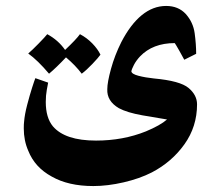

<svg xmlns="http://www.w3.org/2000/svg" viewBox="-20 -429 733 646"><path d="M643 -78Q643 -3 600.5 56.5Q558 116 491 151Q450 172 396 184.5Q342 197 294 197Q210 197 154 165Q97 134 75 78Q60 44 60 3Q60 -12 61 -19Q63 -44 71.5 -76.5Q80 -109 88 -134Q96 -159 99 -166L142 -151Q141 -146 137.5 -127Q134 -108 134 -86Q134 -33 158 -4Q199 44 303 44Q394 44 471 13Q519 -7 542 -27Q497 -35 459 -41Q408 -50 380 -65Q339 -89 341 -129Q341 -152 353.5 -197.5Q366 -243 388 -287Q419 -347 457 -378Q495 -409 539 -409Q580 -409 605 -382Q630 -354 635 -317Q640 -280 640 -248L600 -228Q596 -236 583.5 -258Q571 -280 568 -284Q494 -284 451 -239Q438 -225 430.5 -210.5Q423 -196 422 -189Q423 -180 446 -174Q469 -168 498 -165Q586 -157 614.5 -133Q643 -109 643 -78ZM318 -245Q311 -235 291 -214Q271 -193 255 -181Q234 -209 202 -236Q169 -201 145 -181Q107 -226 75 -249Q88 -260 110 -282.5Q132 -305 139 -314Q176 -294 199 -261Q237 -297 249 -314Q272 -302 290.5 -283Q309 -264 318 -245Z"/></svg>

Font: Mirza
Style: Bold
Weight: 700
Designer: Arabic design by Kourosh Beigpour, Latin design by Eduardo Tunni, engineering by Lasse Fister
Version: Version 1.0010g